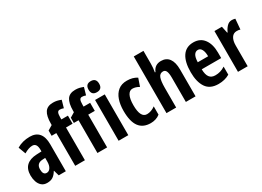

<svg xmlns="http://www.w3.org/2000/svg" viewBox="-20 -1492 3047 2230"><g transform="rotate(-30 1504.0 -377.5)"><path d="M246 -557Q326 -557 367.5 -508Q409 -459 409 -362V0H314L293 -73H290Q265 -31 234.5 -10.5Q204 10 156 10Q111 10 83 -14.5Q55 -39 42 -78Q29 -117 29 -161Q29 -247 76 -290.5Q123 -334 211 -338L279 -341V-363Q279 -452 219 -452Q171 -452 107 -414L71 -511Q146 -557 246 -557ZM242 -252Q160 -248 160 -167Q160 -94 209 -94Q240 -94 259.5 -124Q279 -154 279 -204V-254Z M753 -439H665V0H535V-439H472V-509L535 -547V-564Q535 -668 568 -716.5Q601 -765 677 -765Q706 -765 729 -760Q752 -755 783 -743L755 -645Q742 -650 729.5 -652.5Q717 -655 704 -655Q683 -655 674 -636.5Q665 -618 665 -573V-547H753Z M1051 -439H963V0H833V-439H770V-509L833 -547V-564Q833 -668 866 -716.5Q899 -765 975 -765Q1004 -765 1027 -760Q1050 -755 1081 -743L1053 -645Q1040 -650 1027.5 -652.5Q1015 -655 1002 -655Q981 -655 972 -636.5Q963 -618 963 -573V-547H1051Z M1182 -762Q1253 -762 1253 -687Q1253 -614 1182 -614Q1111 -614 1111 -687Q1111 -762 1182 -762ZM1247 -547V0H1117V-547Z M1545 10Q1442 10 1391 -59Q1340 -128 1340 -271Q1340 -354 1362 -418.5Q1384 -483 1430 -520Q1476 -557 1547 -557Q1588 -557 1620.5 -548Q1653 -539 1681 -521L1645 -417Q1600 -444 1557 -444Q1517 -444 1494.5 -400Q1472 -356 1472 -271Q1472 -102 1559 -102Q1615 -102 1670 -142V-31Q1644 -10 1611.5 0Q1579 10 1545 10Z M1889 -591Q1889 -562 1886.5 -533Q1884 -504 1879 -477H1887Q1919 -557 2005 -557Q2076 -557 2112.5 -506.5Q2149 -456 2149 -361V0H2019V-324Q2019 -384 2006.5 -412Q1994 -440 1966 -440Q1922 -440 1905.5 -397.5Q1889 -355 1889 -263V0H1759V-760H1889Z M2438 -556Q2530 -556 2579.5 -489Q2629 -422 2629 -309V-236H2368Q2369 -164 2394.5 -130Q2420 -96 2472 -96Q2507 -96 2538 -105Q2569 -114 2604 -136V-28Q2540 10 2454 10Q2341 10 2290.5 -65Q2240 -140 2240 -270Q2240 -408 2290 -482Q2340 -556 2438 -556ZM2441 -454Q2409 -454 2390 -425Q2371 -396 2369 -330H2508Q2508 -388 2490.5 -421Q2473 -454 2441 -454Z M2955 -557Q2975 -557 3000 -550L2988 -411Q2970 -418 2942 -418Q2896 -418 2872 -380.5Q2848 -343 2848 -279V0H2718V-547H2818L2837 -457H2843Q2859 -496 2887.5 -526.5Q2916 -557 2955 -557Z"/></g></svg>

Font: Noto Sans Arabic ExtCond
Style: Bold
Weight: 700
Width: 2
Designer: Monotype Design Team, Nadine Chahine, Nizar Qandah and Khaled Hosny
Foundry: Monotype Imaging Inc.
Version: Version 2.012; ttfautohint (v1.8.4.7-5d5b)